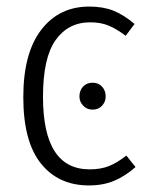

<svg xmlns="http://www.w3.org/2000/svg" viewBox="-20 -554 452 585"><path d="M390 -481 363 -445Q335 -466 311 -476Q287 -486 255 -486Q188 -486 149.5 -432Q111 -378 111 -259Q111 -38 253 -38Q287 -38 312 -48Q337 -58 365 -80L393 -45Q361 -17 327.5 -3Q294 11 251 11Q158 11 104.5 -56Q51 -123 51 -258Q51 -392 105.5 -463Q160 -534 252 -534Q294 -534 325.5 -521.5Q357 -509 390 -481ZM302 -260Q302 -244 291 -232Q280 -220 262 -220Q245 -220 233.5 -232Q222 -244 222 -260Q222 -278 233 -290Q244 -302 262 -302Q280 -302 291 -290Q302 -278 302 -260Z"/></svg>

Font: Fira Sans Extra Condensed Light
Style: Regular
Weight: 300
Width: 1
Designer: Carrois Corporate & Edenspiekermann AG
Foundry: Carrois Corporate GbR & Edenspiekermann AG
Version: Version 4.203